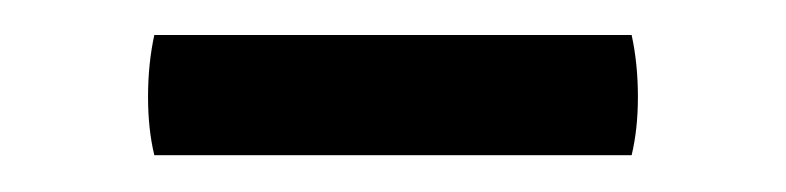

<svg xmlns="http://www.w3.org/2000/svg" viewBox="-20 -664 438 107"><path d="M66 -577.5Q62.5 -592 62.5 -610Q62.5 -628.5 66 -644.5H332Q335.5 -628.5 335.5 -610Q335.5 -592 332 -577.5Z"/></svg>

Font: Signika SC Light
Style: Regular
Weight: 300
Designer: Anna Giedryś
Foundry: Anna Giedryś
Version: Version 2.000; ttfautohint (v1.8.3) -l 8 -r 50 -G 200 -x 9 -